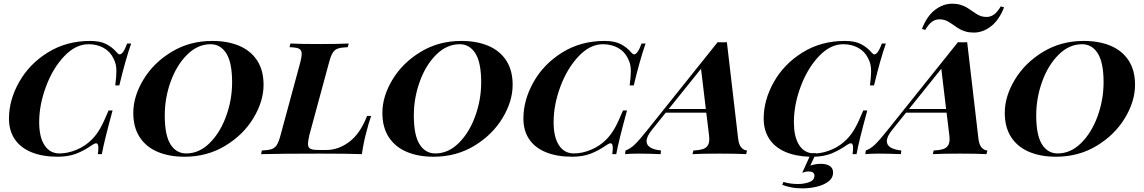

<svg xmlns="http://www.w3.org/2000/svg" viewBox="-20 -847 6287 1055"><path d="M29.3 -195.8Q29.3 -296.9 85 -396Q140.6 -495.1 242.7 -558.6Q344.7 -622.1 475.6 -622.1Q530.3 -622.1 564 -604.7Q597.7 -587.4 623.5 -557.1Q630.9 -548.3 637.7 -548.3Q656.7 -548.3 678.7 -607.9H700.7Q669.4 -518.6 635.7 -377.9H613.3Q619.6 -427.2 619.6 -455.1Q619.6 -477.1 616 -492.9Q612.3 -508.8 603.5 -525.9Q585.4 -564 549.1 -584Q512.7 -604 466.3 -604Q395.5 -604 332.8 -537.8Q270 -471.7 232.7 -371.3Q195.3 -271 195.3 -175.8Q195.3 -93.3 224.9 -48.6Q254.4 -3.9 306.6 -3.9Q352.5 -3.9 401.4 -24.4Q450.2 -44.9 486.3 -82Q512.7 -109.4 531.7 -143.6Q550.8 -177.7 576.7 -240.2H598.6Q551.3 -66.9 539.6 0H517.6Q520.5 -21.5 520.5 -34.2Q520.5 -59.6 507.8 -59.6Q500.5 -59.6 487.3 -50.8Q441.9 -19 398.2 -2.4Q354.5 14.2 297.4 14.2Q213.9 14.2 153.6 -10.3Q93.3 -34.7 61.3 -81.8Q29.3 -128.9 29.3 -195.8Z M712.4 -227.1Q712.4 -317.4 768.1 -409.7Q823.7 -502 922.9 -562Q1022 -622.1 1146 -622.1Q1230.5 -622.1 1293.9 -595.5Q1357.4 -568.8 1392.8 -514.9Q1428.2 -460.9 1428.2 -380.9Q1428.2 -290.5 1372.6 -198.2Q1316.9 -106 1217.5 -45.9Q1118.2 14.2 994.1 14.2Q909.7 14.2 846.4 -12.5Q783.2 -39.1 747.8 -93Q712.4 -147 712.4 -227.1ZM885.3 -212.9Q885.3 -104.5 916.7 -54.2Q948.2 -3.9 1003.4 -3.9Q1074.2 -3.9 1131.8 -60.8Q1189.5 -117.7 1222.4 -208.3Q1255.4 -298.8 1255.4 -395Q1255.4 -502.9 1223.6 -553.5Q1191.9 -604 1137.2 -604Q1066.4 -604 1008.8 -547.1Q951.2 -490.2 918.2 -399.7Q885.3 -309.1 885.3 -212.9Z M1994.1 -124Q1979.5 -74.7 1968.3 0Q1899.4 -2.9 1737.8 -2.9Q1522 -2.9 1414.6 0L1418.9 -20Q1455.1 -21.5 1472.9 -27.8Q1490.7 -34.2 1501.5 -51.3Q1512.2 -68.4 1522 -106L1629.4 -502Q1637.7 -534.2 1637.7 -550.3Q1637.7 -564.9 1631.1 -572.8Q1624.5 -580.6 1610.6 -583.7Q1596.7 -586.9 1570.8 -587.9L1575.7 -607.9Q1627 -605 1740.2 -605Q1834.5 -605 1896 -607.9L1891.1 -587.9Q1854.5 -586.4 1836.4 -580.1Q1818.4 -573.7 1807.9 -556.6Q1797.4 -539.6 1787.6 -502L1680.2 -106Q1672.4 -72.3 1672.4 -57.6Q1672.4 -43 1678.2 -35.6Q1684.1 -28.3 1696.8 -25.6Q1709.5 -22.9 1731.9 -22.9H1773.9Q1839.4 -22.9 1899.2 -67.6Q1959 -112.3 1997.1 -210H2019.5Q2003.9 -166 1994.1 -124Z M2081.1 -227.1Q2081.1 -317.4 2136.7 -409.7Q2192.4 -502 2291.5 -562Q2390.6 -622.1 2514.6 -622.1Q2599.1 -622.1 2662.6 -595.5Q2726.1 -568.8 2761.5 -514.9Q2796.9 -460.9 2796.9 -380.9Q2796.9 -290.5 2741.2 -198.2Q2685.5 -106 2586.2 -45.9Q2486.8 14.2 2362.8 14.2Q2278.3 14.2 2215.1 -12.5Q2151.9 -39.1 2116.5 -93Q2081.1 -147 2081.1 -227.1ZM2253.9 -212.9Q2253.9 -104.5 2285.4 -54.2Q2316.9 -3.9 2372.1 -3.9Q2442.9 -3.9 2500.5 -60.8Q2558.1 -117.7 2591.1 -208.3Q2624 -298.8 2624 -395Q2624 -502.9 2592.3 -553.5Q2560.5 -604 2505.9 -604Q2435.1 -604 2377.4 -547.1Q2319.8 -490.2 2286.9 -399.7Q2253.9 -309.1 2253.9 -212.9Z M2856 -195.8Q2856 -296.9 2911.6 -396Q2967.3 -495.1 3069.3 -558.6Q3171.4 -622.1 3302.2 -622.1Q3356.9 -622.1 3390.6 -604.7Q3424.3 -587.4 3450.2 -557.1Q3457.5 -548.3 3464.4 -548.3Q3483.4 -548.3 3505.4 -607.9H3527.3Q3496.1 -518.6 3462.4 -377.9H3439.9Q3446.3 -427.2 3446.3 -455.1Q3446.3 -477.1 3442.6 -492.9Q3439 -508.8 3430.2 -525.9Q3412.1 -564 3375.7 -584Q3339.4 -604 3293 -604Q3222.2 -604 3159.4 -537.8Q3096.7 -471.7 3059.3 -371.3Q3022 -271 3022 -175.8Q3022 -93.3 3051.5 -48.6Q3081.1 -3.9 3133.3 -3.9Q3179.2 -3.9 3228 -24.4Q3276.9 -44.9 3313 -82Q3339.4 -109.4 3358.4 -143.6Q3377.4 -177.7 3403.3 -240.2H3425.3Q3377.9 -66.9 3366.2 0H3344.2Q3347.2 -21.5 3347.2 -34.2Q3347.2 -59.6 3334.5 -59.6Q3327.1 -59.6 3314 -50.8Q3268.6 -19 3224.9 -2.4Q3181.2 14.2 3124 14.2Q3040.5 14.2 2980.2 -10.3Q2919.9 -34.7 2887.9 -81.8Q2856 -128.9 2856 -195.8Z M4085 -20 4080.1 0Q4028.8 -2.9 3935.1 -2.9Q3833.5 -2.9 3785.2 0L3790 -20Q3820.8 -21.5 3839.4 -26.9Q3857.9 -32.2 3867.7 -45.7Q3877.4 -59.1 3877.4 -84Q3877.4 -93.3 3876 -104L3860.8 -228H3638.2L3564 -135.7Q3532.7 -97.7 3532.7 -71.3Q3532.7 -28.8 3612.3 -20L3609.9 0Q3544.9 -2.9 3488.3 -2.9Q3443.8 -2.9 3414.6 0L3417 -20Q3443.8 -29.8 3468.5 -53.7Q3493.2 -77.6 3533.7 -128.4L3923.3 -615.2Q3939.9 -614.3 3948.7 -614.3Q3957.5 -614.3 3974.1 -615.2L4036.1 -84Q4040 -51.3 4053.7 -36.1Q4067.4 -21 4085 -20ZM3832 -469.2 3654.3 -248H3858.4Z M4782.7 -377.9H4760.3Q4766.6 -427.2 4766.6 -455.1Q4766.6 -477.1 4762.9 -492.9Q4759.3 -508.8 4750.5 -525.9Q4732.4 -564 4696 -584Q4659.7 -604 4613.3 -604Q4542.5 -604 4479.7 -537.8Q4417 -471.7 4379.6 -371.3Q4342.3 -271 4342.3 -175.8Q4342.3 -100.1 4367.4 -56.2Q4392.6 -12.2 4437 -5.4H4463.9L4463.4 -3.9Q4507.8 -6.3 4553.5 -26.6Q4599.1 -46.9 4633.3 -82Q4659.7 -109.4 4678.7 -143.6Q4697.8 -177.7 4723.6 -240.2H4745.6Q4698.2 -66.9 4686.5 0H4664.6Q4667.5 -21 4667.5 -34.2Q4667.5 -59.6 4654.8 -59.6Q4647.5 -59.6 4634.3 -50.8Q4590.8 -20.5 4549.6 -3.9Q4508.3 12.7 4455.1 14.2L4432.6 63Q4460.4 53.2 4490.2 53.2Q4521.5 53.2 4539.6 65.2Q4557.6 77.1 4557.6 100.6Q4557.6 130.4 4532.5 149.9Q4507.3 169.4 4468.5 178.7Q4429.7 188 4387.7 188Q4354 188 4324.5 181.9Q4294.9 175.8 4278.3 168.5L4284.7 152.8Q4321.8 164.1 4365.2 164.1Q4397.9 164.1 4426.5 153.8Q4455.1 143.6 4455.1 118.2Q4455.1 95.2 4423.3 95.2Q4405.8 95.2 4388.2 102.1L4428.2 14.2Q4349.6 11.7 4293 -13.4Q4236.3 -38.6 4206.3 -85Q4176.3 -131.3 4176.3 -195.8Q4176.3 -296.9 4231.9 -396Q4287.6 -495.1 4389.6 -558.6Q4491.7 -622.1 4622.6 -622.1Q4677.2 -622.1 4710.9 -604.7Q4744.6 -587.4 4770.5 -557.1Q4777.8 -548.3 4784.7 -548.3Q4803.7 -548.3 4825.7 -607.9H4847.7Q4816.4 -518.6 4782.7 -377.9Z M4825.7 0ZM5321.8 -786.1Q5344.7 -769.5 5361.8 -761.7Q5378.9 -753.9 5401.9 -753.9Q5423.3 -753.9 5442.1 -767.6Q5460.9 -781.2 5479 -812L5497.1 -806.6Q5469.7 -736.3 5425 -702.1Q5380.4 -668 5331.1 -668Q5306.2 -668 5286.6 -673.6Q5267.1 -679.2 5253.2 -687.3Q5239.3 -695.3 5220.7 -708.5Q5197.8 -725.1 5180.9 -732.9Q5164.1 -740.7 5141.1 -740.7Q5119.1 -740.7 5100.6 -727.1Q5082 -713.4 5064 -682.6L5045.9 -688Q5072.8 -758.3 5117.4 -792.5Q5162.1 -826.7 5211.9 -826.7Q5236.8 -826.7 5256.1 -821Q5275.4 -815.4 5289.3 -807.4Q5303.2 -799.3 5321.8 -786.1ZM5405.3 -20 5400.4 0Q5349.1 -2.9 5255.4 -2.9Q5153.8 -2.9 5105.5 0L5110.4 -20Q5141.1 -21.5 5159.7 -26.9Q5178.2 -32.2 5188 -45.7Q5197.8 -59.1 5197.8 -84Q5197.8 -93.3 5196.3 -104L5181.2 -228H4958.5L4884.3 -135.7Q4853 -97.7 4853 -71.3Q4853 -28.8 4932.6 -20L4930.2 0Q4865.2 -2.9 4808.6 -2.9Q4764.2 -2.9 4734.9 0L4737.3 -20Q4764.2 -29.8 4788.8 -53.7Q4813.5 -77.6 4854 -128.4L5243.7 -615.2Q5260.3 -614.3 5269 -614.3Q5277.8 -614.3 5294.4 -615.2L5356.4 -84Q5360.4 -51.3 5374 -36.1Q5387.7 -21 5405.3 -20ZM5152.3 -469.2 4974.6 -248H5178.7Z M5501 -227.1Q5501 -317.4 5556.6 -409.7Q5612.3 -502 5711.4 -562Q5810.5 -622.1 5934.6 -622.1Q6019 -622.1 6082.5 -595.5Q6146 -568.8 6181.4 -514.9Q6216.8 -460.9 6216.8 -380.9Q6216.8 -290.5 6161.1 -198.2Q6105.5 -106 6006.1 -45.9Q5906.7 14.2 5782.7 14.2Q5698.2 14.2 5635 -12.5Q5571.8 -39.1 5536.4 -93Q5501 -147 5501 -227.1ZM5673.8 -212.9Q5673.8 -104.5 5705.3 -54.2Q5736.8 -3.9 5792 -3.9Q5862.8 -3.9 5920.4 -60.8Q5978 -117.7 6011 -208.3Q6043.9 -298.8 6043.9 -395Q6043.9 -502.9 6012.2 -553.5Q5980.5 -604 5925.8 -604Q5855 -604 5797.4 -547.1Q5739.7 -490.2 5706.8 -399.7Q5673.8 -309.1 5673.8 -212.9Z"/></svg>

Font: TypoPRO Playfair Display SC
Style: Bold Italic
Weight: 700
Italic angle: -14.9847°
Designer: Claus Eggers Sørensen
Foundry: Claus Eggers Sørensen
Version: Version 1.004;PS 001.004;hotconv 1.0.70;makeotf.lib2.5.58329